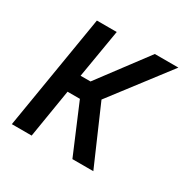

<svg xmlns="http://www.w3.org/2000/svg" viewBox="-124 -637 748 755"><g transform="rotate(30 250.0 -260.0)"><path d="M297 0 204 -220H148L112 0H22L108 -520H198L161 -300H206L371 -520H478L279 -260L392 0Z"/></g></svg>

Font: Iosevka Term Curly Md Obl
Style: Regular
Weight: 500
Italic angle: -9°
Designer: Belleve Invis
Foundry: Belleve Invis
Version: Version 32.3.0